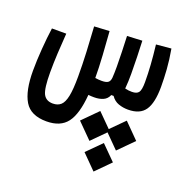

<svg xmlns="http://www.w3.org/2000/svg" viewBox="-113 -418 813 831"><g transform="rotate(20 293.0 -3.0)"><path d="M137.2 170.9Q64.9 170.9 36.6 124Q8.3 77.1 8.3 -15.6Q8.3 -62 12.5 -116.5Q16.6 -170.9 22.9 -215.3H88.9Q85.4 -169.4 83 -123Q80.6 -76.7 80.6 -34.2Q80.6 39.6 93 64.2Q105.5 88.9 137.2 88.9Q159.7 88.9 173.6 76.4Q187.5 64 194.1 32.2Q200.7 0.5 200.7 -58.6Q200.7 -113.8 198 -170.7Q195.3 -227.5 191.4 -286.1L261.2 -290Q265.1 -241.2 268.8 -181.4Q272.5 -121.6 272.5 -78.1Q272.5 -78.1 272.5 -78.1Q272.5 -78.1 272.5 -78.1Q287.6 -75.7 302.2 -75.7Q322.8 -75.7 331.5 -82Q340.3 -88.4 341.8 -104Q343.3 -124 343.3 -156Q343.3 -188 342 -224.6Q340.8 -261.2 339.4 -295.9L408.7 -299.3Q410.2 -265.1 411.4 -225.1Q412.6 -185.1 412.6 -147.9Q412.6 -110.8 410.2 -85.4Q409.7 -82.5 409.7 -79.6Q424.3 -75.7 441.4 -75.7Q463.9 -75.7 472.4 -87.2Q481 -98.6 481 -134.3Q481 -171.9 478.3 -212.9Q475.6 -253.9 469.7 -304.2L538.6 -310.5Q547.4 -260.7 550.3 -219Q553.2 -177.2 553.2 -139.2Q553.2 -65.4 530 -31.5Q506.8 2.4 451.7 2.4Q428.7 2.4 408 -4.9Q387.2 -12.2 373.5 -32.2H362.8Q355 -13.2 337.4 -5.4Q319.8 2.4 295.9 2.4Q282.2 2.4 269.5 1Q262.2 91.3 231.9 131.1Q201.7 170.9 137.2 170.9ZM463.9 48.8 532.2 117.7 463.9 186.5 402.8 125 341.8 186.5 273.4 117.7 341.8 48.8 402.8 109.9ZM403.8 173.8 469.2 239.3 403.8 305.2 338.4 239.3Z"/></g></svg>

Font: Cascadia Code PL SemiLight
Style: Regular
Weight: 350
Monospace: yes
Designer: Aaron Bell
Foundry: Saja Typeworks
Version: Version 2404.023; ttfautohint (v1.8.4)